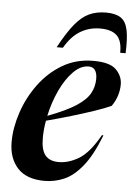

<svg xmlns="http://www.w3.org/2000/svg" viewBox="-53 -778 581 831"><g transform="rotate(5 237.0 -362.5)"><path d="M409 -206.5Q374.5 -118 336.2 -70.8Q298 -23.5 257 -5.8Q216 12 172 12Q93.5 12 54.5 -30.5Q15.5 -73 15.5 -143.5Q15.5 -205.5 37.8 -272.2Q60 -339 102 -396.2Q144 -453.5 203.5 -488.8Q263 -524 338 -524Q410 -524 437.2 -496.2Q464.5 -468.5 464.5 -432.5Q464.5 -408 456.8 -383.5Q449 -359 433.5 -337Q406.5 -324.5 361.5 -309.2Q316.5 -294 262.8 -278Q209 -262 155.5 -248Q148.5 -208.5 148.5 -172Q148.5 -120.5 167.5 -97.5Q186.5 -74.5 226 -74.5Q269 -74.5 313.2 -101Q357.5 -127.5 402.5 -207ZM319.5 -498Q284.5 -498 252.5 -465.2Q220.5 -432.5 196.2 -380.2Q172 -328 159.5 -269.5Q239 -299.5 281.8 -327.2Q324.5 -355 340.5 -384.2Q356.5 -413.5 356.5 -447Q356.5 -498 319.5 -498ZM354.5 -666Q308 -666 269.2 -643Q230.5 -620 201 -569H174Q209 -634 238.8 -670.5Q268.5 -707 300.5 -722Q332.5 -737 374.5 -737Q415 -737 437.8 -722.2Q460.5 -707.5 468.5 -670.8Q476.5 -634 473.5 -569H450Q451 -620.5 428 -643.2Q405 -666 354.5 -666Z"/></g></svg>

Font: Newsreader Display SemiBold
Style: Italic
Weight: 600
Italic angle: -17°
Designer: Hugues Gentile
Foundry: Production Type
Version: Version 1.001